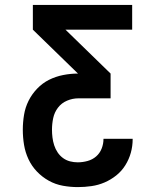

<svg xmlns="http://www.w3.org/2000/svg" viewBox="-20 -540 640 783"><path d="M297 223Q267 223 236.5 217.5Q206 212 179 197Q152 182 130.5 159.5Q109 137 96 109Q83 81 78 50.5Q73 20 73 -11Q73 -41 78 -71.5Q83 -102 96.5 -129Q110 -156 131.5 -178.5Q153 -201 180 -214.5Q207 -228 237.5 -234Q268 -240 298 -240L114 -419V-520H519V-419H247L431 -240V-139H300Q276 -139 253.5 -129.5Q231 -120 216.5 -101Q202 -82 197 -58.5Q192 -35 192 -11Q192 5 194 21Q196 37 201 52.5Q206 68 215 81.5Q224 95 237 104.5Q250 114 265.5 118Q281 122 297 122Q317 122 337 116.5Q357 111 372 98Q387 85 394.5 66Q402 47 402 27V26H521V28Q521 56 513.5 83Q506 110 491 134Q476 158 454 175.5Q432 193 406.5 204Q381 215 353 219Q325 223 297 223Z"/></svg>

Font: Iosevka Extended
Style: Bold
Weight: 700
Width: 7
Monospace: yes
Designer: Belleve Invis
Foundry: Belleve Invis
Version: Version 32.5.0; ttfautohint (v1.8.4)